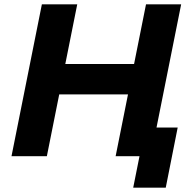

<svg xmlns="http://www.w3.org/2000/svg" viewBox="-20 -720 887 885"><path d="M815 -700 675 0H513L570 -285H253L196 0H33L173 -700H336L281 -425H598L653 -700ZM799 -132 744 145H594L623 0H514L542 -132Z"/></svg>

Font: Montserrat Alternates
Style: Bold Italic
Weight: 700
Italic angle: -11.3°
Designer: Julieta Ulanovsky
Foundry: Julieta Ulanovsky
Version: Version 7.200